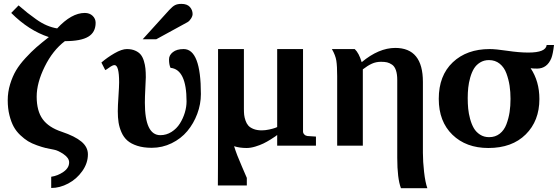

<svg xmlns="http://www.w3.org/2000/svg" viewBox="-20 -754 2888 994"><path d="M435.1 44.9Q435.1 90.8 406 131.8Q377 172.9 333.3 196Q289.6 219.2 245.1 219.2V161.1Q279.3 156.2 308.6 135.7Q337.9 115.2 337.9 86.9Q337.9 63.5 308.8 43.9Q279.8 24.4 259.8 21Q234.9 16.6 216.6 12.2Q198.2 7.8 171.4 -1.7Q144.5 -11.2 125.2 -22.9Q106 -34.7 85 -54.4Q64 -74.2 50.8 -98.4Q37.6 -122.6 28.8 -157.7Q20 -192.9 20 -234.9Q20 -277.8 32.5 -318.4Q44.9 -358.9 63.2 -389.6Q81.5 -420.4 112.1 -453.6Q142.6 -486.8 168.5 -509.3Q194.3 -531.7 232.9 -562Q129.4 -595.7 38.1 -687L76.2 -726.1Q106.9 -699.7 122.6 -687.3Q138.2 -674.8 167 -654.3Q195.8 -633.8 222.4 -622.6Q249 -611.3 275.9 -606.9Q350.1 -687 418.9 -687Q443.8 -687 459.5 -672.1Q475.1 -657.2 475.1 -636.2Q475.1 -586.9 437 -564Q398.9 -541 315.9 -541Q252.9 -493.2 211.4 -408.9Q169.9 -324.7 169.9 -253.9Q169.9 -179.7 200.9 -137Q231.9 -94.2 299.8 -71.8Q368.2 -48.8 401.6 -20.8Q435.1 7.3 435.1 44.9Z M930.7 -500Q1020 -500 1020 -267.1Q1020 -214.8 1001.2 -164.6Q982.4 -114.3 949.7 -75.2Q917 -36.1 868.7 -12.5Q820.3 11.2 765.6 11.2Q722.2 11.2 690.2 0.7Q658.2 -9.8 639.2 -26.6Q620.1 -43.5 608.9 -69.1Q597.7 -94.7 593.8 -120.1Q589.8 -145.5 589.8 -178.2Q589.8 -204.6 593.3 -255.9Q596.7 -307.1 596.7 -328.1Q596.7 -417 572.8 -417Q563 -417 545.9 -404.5Q528.8 -392.1 524.9 -391.1L504.9 -430.2Q535.2 -456.5 573 -478.3Q610.8 -500 636.7 -500Q661.6 -500 679.9 -491.9Q698.2 -483.9 708.5 -471.2Q718.8 -458.5 724.9 -438.5Q731 -418.5 732.9 -399.2Q734.9 -379.9 734.9 -354Q734.9 -343.3 732.4 -297.6Q730 -252 730 -222.2Q730 -54.2 810.1 -54.2Q841.3 -54.2 867.9 -71Q894.5 -87.9 911.1 -114.3Q927.7 -140.6 936.8 -170.7Q945.8 -200.7 945.8 -229Q945.8 -394.5 862.8 -402.8Q855 -418.9 855 -446.8Q855 -468.3 875 -484.1Q895 -500 930.7 -500ZM977.1 -681.2Q977.1 -670.9 969 -658Q960.9 -645 950.7 -639.2L789.1 -550.8H718.8L856 -702.1Q873 -720.7 886 -727.3Q898.9 -733.9 918.9 -733.9Q948.7 -733.9 962.9 -718Q977.1 -702.1 977.1 -681.2Z M1108.9 -149.9V-150.9V-500H1242.7V-189.9Q1242.7 -172.4 1244.1 -159.2Q1245.6 -146 1251 -130.1Q1256.3 -114.3 1265.6 -103.8Q1274.9 -93.3 1292.7 -86.2Q1310.5 -79.1 1335 -79.1Q1353.5 -79.1 1373.5 -83.5Q1393.6 -87.9 1404.3 -91.8L1415 -96.2V-500H1548.8V-73.2Q1548.8 -64.5 1555.7 -57.6Q1562.5 -50.8 1571.8 -49.8L1615.7 -46.9V0H1415V-55.2Q1411.6 -52.2 1405.5 -47.9Q1399.4 -43.5 1380.6 -31.7Q1361.8 -20 1343.8 -11.2Q1325.7 -2.4 1301.5 4.9Q1277.3 12.2 1256.8 12.2Q1220.7 12.2 1191.9 2.9Q1205.6 47.4 1231.2 105.2Q1256.8 163.1 1257.8 167V206.1H1107.9Q1107.9 201.7 1108.4 109.6Q1108.9 17.6 1108.9 -149.9Z M1725.6 0V-359.9Q1725.6 -412.1 1721.2 -439.9Q1716.8 -467.8 1698.2 -500H1816.4Q1838.4 -479.5 1852.5 -432.1Q1940.9 -505.9 2026.4 -505.9Q2169.4 -505.9 2169.4 -330.1V37.1Q2169.4 82.5 2175.5 136.2Q2181.6 189.9 2192.4 220.2H2055.7Q2036.6 169.9 2036.6 63V-339.8Q2036.6 -370.1 2029.8 -390.1Q2022.9 -410.2 2009.8 -419.2Q1996.6 -428.2 1983.9 -431.2Q1971.2 -434.1 1952.6 -434.1Q1926.8 -434.1 1905.3 -424.3Q1883.8 -414.6 1858.4 -395V0Z M2848.1 -521Q2842.8 -474.6 2834.5 -453.1Q2812.5 -399.4 2761.2 -398.9Q2736.8 -398.9 2727.1 -400.9Q2772.5 -333 2772.5 -241.2Q2772.5 -128.4 2701.7 -58.1Q2630.9 12.2 2508.3 12.2Q2393.1 12.2 2322.3 -56.4Q2251.5 -125 2251.5 -242.2Q2251.5 -362.8 2324 -431.4Q2396.5 -500 2515.1 -500Q2546.4 -500 2606.9 -491Q2667.5 -481.9 2715.3 -481.9Q2806.2 -481.9 2810.1 -521ZM2623 -242.2Q2623 -277.8 2618.2 -310.1Q2613.3 -342.3 2601.8 -373.8Q2590.3 -405.3 2567.1 -424.1Q2543.9 -442.9 2511.2 -442.9Q2485.4 -442.9 2465.3 -430.4Q2445.3 -418 2433.6 -398.7Q2421.9 -379.4 2414.3 -352.3Q2406.7 -325.2 2404.1 -299.8Q2401.4 -274.4 2401.4 -246.1Q2401.4 -217.8 2403.8 -192.1Q2406.2 -166.5 2413.8 -138.4Q2421.4 -110.4 2433.1 -90.3Q2444.8 -70.3 2465.1 -57.1Q2485.4 -43.9 2512.2 -43.9Q2544.4 -43.9 2567.4 -62Q2590.3 -80.1 2601.8 -110.8Q2613.3 -141.6 2618.2 -173.6Q2623 -205.6 2623 -242.2Z"/></svg>

Font: Veleka
Style: Bold
Weight: 700
Designer: Stefan Peev, Context Ltd, 2016; SIL International, 1997-2014.
Foundry: Stefan Peev, Context Ltd, 2016
Version: Version 1.000